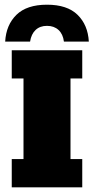

<svg xmlns="http://www.w3.org/2000/svg" viewBox="-20 -797 400 817"><path d="M30 0V-120H80V-463H30V-583H330V-463H280V-120H330V0ZM2 -620Q6 -691 50 -734Q94 -777 180 -777Q266 -777 310 -734Q354 -691 358 -620H252Q248 -652 229 -669.5Q210 -687 180 -687Q150 -687 131.5 -669.5Q113 -652 108 -620Z"/></svg>

Font: Rokkitt SemiBold Black
Style: Regular
Weight: 900
Version: Version 3.103